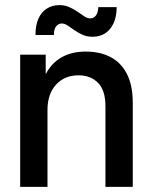

<svg xmlns="http://www.w3.org/2000/svg" viewBox="-20 -732 594 752"><path d="M393 0V-316Q393 -378 364 -407.5Q335 -437 288 -437Q233 -437 199.5 -400.5Q166 -364 166 -301V0H59V-518H159V-443H160Q181 -484 220.5 -507Q260 -530 316 -530Q372 -530 413 -508.5Q454 -487 477 -442.5Q500 -398 500 -329V0ZM342 -588Q321 -588 304 -595.5Q287 -603 272 -613.5Q257 -624 245 -632Q233 -640 222 -640Q209 -640 200 -629Q191 -618 191 -595H119Q119 -633 130.5 -659Q142 -685 163.5 -698.5Q185 -712 213 -712Q233 -712 250.5 -704.5Q268 -697 283 -686.5Q298 -676 310 -668Q322 -660 333 -660Q347 -660 355.5 -671Q364 -682 365 -704H437Q437 -668 425 -641.5Q413 -615 392 -601.5Q371 -588 342 -588Z"/></svg>

Font: TikTok Sans 24pt Medium
Style: Regular
Weight: 500
Version: Version 4.000